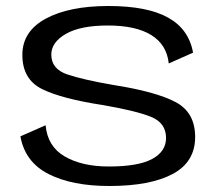

<svg xmlns="http://www.w3.org/2000/svg" viewBox="-20 -615 732 640"><path d="M344 5Q220.5 5 142 -34.8Q63.5 -74.5 48 -160.5L132 -197.5Q138.5 -126.5 196.2 -93.2Q254 -60 342.5 -60Q440.5 -60 487 -85Q533.5 -110 533.5 -155Q533.5 -205.5 482.8 -225.8Q432 -246 324.5 -264.5Q186.5 -285.5 120.5 -318Q54.5 -350.5 54.5 -432Q54.5 -510.5 132.5 -552.8Q210.5 -595 341.5 -595Q470.5 -595 540 -556.5Q609.5 -518 623.5 -439.5L542.5 -403.5Q536 -466 484.5 -498Q433 -530 339.5 -530Q248 -530 199.5 -502Q151 -474 151 -433Q151 -385 204.2 -367Q257.5 -349 359.5 -331.5Q499 -309.5 564.8 -275Q630.5 -240.5 630.5 -158.5Q630.5 -75 555.5 -35Q480.5 5 344 5Z"/></svg>

Font: Anybody ExtraExpanded
Style: Regular
Weight: 400
Width: 8
Designer: Tyler Finck
Foundry: Etcetera Type Company
Version: Version 1.010; ttfautohint (v1.8.3) -l 8 -r 50 -G 200 -x 14 